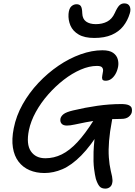

<svg xmlns="http://www.w3.org/2000/svg" viewBox="-20 -1002 792 1123"><path d="M596 101.2Q573 101.2 561.5 87.2Q550 73.2 540.6 44Q535.2 23.2 530.2 -15.2Q525.2 -53.6 527.2 -113.8Q529.2 -174 542.4 -258.4L574.4 -252Q511.2 -148.8 454.6 -91.9Q398 -35 345.3 -12.5Q292.6 10 240.2 10Q191.6 10 152.7 -6.7Q113.8 -23.4 88.5 -56.6Q63.2 -89.8 55.4 -138.9Q47.6 -188 60.4 -251.8Q74.6 -324.6 112.6 -392.2Q150.6 -459.8 204.7 -517.2Q258.8 -574.6 322 -617.6Q385.2 -660.6 451.5 -684.3Q517.8 -708 579 -708Q620.2 -708 641.3 -693.2Q662.4 -678.4 668.7 -655.9Q675 -633.4 670.6 -610.8Q665.4 -585.2 654.2 -566.9Q643 -548.6 628.9 -539.2Q614.8 -529.8 598.6 -529.8Q581.4 -529.8 578.4 -538.5Q575.4 -547.2 578.3 -560.4Q581.2 -573.6 582.7 -586.3Q584.2 -599 577.1 -607.7Q570 -616.4 546.8 -616.4Q502.2 -616.4 452 -594.8Q401.8 -573.2 352.9 -535.3Q304 -497.4 261.5 -449Q219 -400.6 189.5 -347Q160 -293.4 149 -240.4Q132.6 -158.4 160.5 -117.4Q188.4 -76.4 245.2 -76.4Q295.4 -76.4 341.1 -98.9Q386.8 -121.4 432.3 -170.1Q477.8 -218.8 527 -297Q544.2 -323 562.7 -332.9Q581.2 -342.8 607.2 -342.8Q625.4 -342.8 632.4 -330.5Q639.4 -318.2 634.6 -295.4Q622.2 -230.8 617.9 -177.7Q613.6 -124.6 616.6 -81.7Q619.6 -38.8 628 -2.4Q633.4 17.6 635.5 30.3Q637.6 43 638 51.7Q638.4 60.4 636.2 69.2Q633.4 84.2 622.2 92.7Q611 101.2 596 101.2ZM371.2 -267.6Q349.6 -267.6 340 -278.9Q330.4 -290.2 333.6 -308.2Q337 -323 352.3 -334.8Q367.6 -346.6 407 -356Q478.6 -373.2 549.2 -383.2Q619.8 -393.2 688.4 -393.4Q718.2 -393.4 732.4 -387.1Q746.6 -380.8 750.1 -370.2Q753.6 -359.6 751 -346.2Q748 -331.4 732.9 -319Q717.8 -306.6 690.2 -306.6Q624.4 -306.6 572.9 -300.6Q521.4 -294.6 482.9 -287.1Q444.4 -279.6 417.1 -273.6Q389.8 -267.6 371.2 -267.6ZM531.6 -780Q474 -780 439.9 -800.2Q405.8 -820.4 392.1 -852.5Q378.4 -884.6 380.8 -920.6Q383.4 -951.8 396.9 -964.5Q410.4 -977.2 427.6 -977.2Q445 -977.2 452.7 -966.3Q460.4 -955.4 461.2 -924.2Q462.2 -891.4 483.4 -876.1Q504.6 -860.8 540.4 -860.8Q578.6 -860.8 606.9 -875.7Q635.2 -890.6 650.8 -924.8Q666 -958.6 678 -970.4Q690 -982.2 707 -982.2Q730.4 -982.2 738.6 -964.8Q746.8 -947.4 739 -923Q726.6 -881.4 700.9 -848.9Q675.2 -816.4 633.4 -798.2Q591.6 -780 531.6 -780Z"/></svg>

Font: Shantell Sans Light
Style: Italic
Weight: 300
Italic angle: -11°
Designer: Stephen Nixon, Anya Danilova, Shantell Martin
Foundry: Arrow Type
Version: Version 1.008;[ac192a2d6]